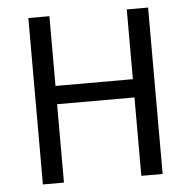

<svg xmlns="http://www.w3.org/2000/svg" viewBox="-49 -705 750 754"><g transform="rotate(-5 326.0 -328.0)"><path d="M90 0V-656H173V-381H478V-656H562V0H478V-309H173V0Z"/></g></svg>

Font: Source Sans Pro
Style: Regular
Weight: 400
Designer: Paul D. Hunt
Foundry: Adobe Systems Incorporated
Version: Version 2.021;PS 2.000;hotconv 1.0.86;makeotf.lib2.5.63406